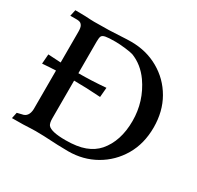

<svg xmlns="http://www.w3.org/2000/svg" viewBox="-130 -732 912 887"><g transform="rotate(30 326.5 -289.0)"><path d="M192.4 -293V-91.3Q192.4 -66.9 200.2 -56.2Q218.3 -34.7 294.9 -34.7Q357.4 -34.7 397.7 -49.8Q438 -64.9 463.4 -93.8Q519.5 -158.7 519.5 -266.1Q519.5 -370.6 460 -456.1Q420.9 -511.2 363.8 -533.2Q351.6 -537.1 321 -540.8Q290.5 -544.4 267.1 -544.4Q231 -544.4 215.6 -541.3Q200.2 -538.1 196.3 -530Q192.4 -522 192.4 -501.5V-332.5Q262.2 -332.5 338.4 -338.9L334 -287.6Q257.3 -293 192.4 -293ZM96.7 -334.5V-498Q96.7 -520.5 91.1 -529.8Q85.4 -539.1 78.1 -541.5Q70.8 -543.9 63 -543.9H27.3L34.7 -577.6Q71.8 -577.6 87.6 -576.9Q103.5 -576.2 113.3 -575.4Q123 -574.7 136.2 -574.7Q224.1 -574.7 277.3 -578.6Q310.5 -580.6 331.5 -580.6Q412.6 -580.6 478 -543.2Q543.5 -505.9 581.3 -440.2Q619.1 -374.5 619.1 -289.1Q619.1 -202.6 580.6 -137Q542 -71.3 476.6 -33.9Q411.1 3.4 331.5 3.4Q283.2 3.4 199.7 -1.5Q175.3 -2.4 155.3 -2.4L124.5 -1.5Q101.6 0.5 30.3 0.5L37.1 -31.7L61 -37.6Q94.7 -42.5 96.7 -85.4V-291.5Q67.4 -290.5 24.9 -287.1L28.8 -338.4Q70.3 -335.4 96.7 -334.5Z"/></g></svg>

Font: Quaaykop
Style: Medium
Weight: 500
Designer: Tup Wanders
Foundry: Free font, DO NOT SELL
Version: Version 1.00;July 31, 2023;FontCreator 11.5.0.2430 64-bit